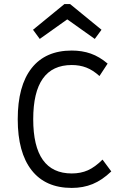

<svg xmlns="http://www.w3.org/2000/svg" viewBox="-20 -910 620 942"><path d="M332 12Q203 12 135 -75Q67 -162 67 -325Q67 -489 135 -575.5Q203 -662 332 -662Q383 -662 425.5 -647Q468 -632 508 -598L468 -537Q436 -566 403.5 -578.5Q371 -591 332 -591Q143 -591 143 -325Q143 -59 332 -59Q376 -59 411 -74.5Q446 -90 483 -127L526 -69Q481 -26 434.5 -7Q388 12 332 12ZM175 -719 142 -764 296 -890H324L478 -764L445 -719L310 -815Z"/></svg>

Font: Sometype Mono
Style: Regular
Weight: 400
Monospace: yes
Designer: Ryoichi Tsunekawa
Foundry: Dharma Type
Version: Version 1.000; ttfautohint (v1.8.3)